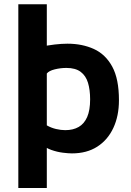

<svg xmlns="http://www.w3.org/2000/svg" viewBox="-20 -716 631 922"><path d="M204.8 186.8H68V-695.6H204.8ZM204.8 -114Q225.6 -102 249.2 -96.5Q272.8 -91 293.4 -91Q331.2 -91 357.9 -106.4Q384.6 -121.8 398.7 -154.3Q412.8 -186.8 412.8 -238.8Q412.8 -284.4 402.6 -318.3Q392.4 -352.2 367.4 -371Q342.4 -389.8 299 -389.8Q270.4 -389.8 242.7 -382.9Q215 -376 204.8 -363L81.8 -445.6Q93.2 -461.6 118.7 -472.8Q144.2 -484 176.7 -491.2Q209.2 -498.4 242.7 -502.3Q276.2 -506.2 304.2 -506.2Q374.4 -506.2 430.4 -480.9Q486.4 -455.6 518.8 -396.4Q551.2 -337.2 551.2 -234.6Q551.2 -159.4 524.3 -101.7Q497.4 -44 447.1 -11.7Q396.8 20.6 325.2 20.6Q309.2 20.6 282 17.3Q254.8 14 225.9 3.8Q197 -6.4 175.6 -27.2Z"/></svg>

Font: Maven Pro VF Beta
Style: Regular
Weight: 400
Designer: Joe Prince
Foundry: Joe Prince
Version: Version 2.002